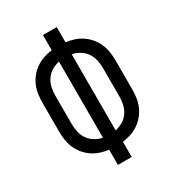

<svg xmlns="http://www.w3.org/2000/svg" viewBox="-178 -838 855 941"><g transform="rotate(-30 250.0 -367.5)"><path d="M211 0V-86Q187 -89 164 -96.5Q141 -104 120.5 -118Q100 -132 84.5 -151Q69 -170 59.5 -192Q50 -214 46.5 -238.5Q43 -263 43 -287V-448Q43 -472 46.5 -496.5Q50 -521 59.5 -543Q69 -565 84.5 -584Q100 -603 120.5 -617Q141 -631 164 -638.5Q187 -646 211 -649V-735H289V-649Q313 -646 336 -638.5Q359 -631 379.5 -617Q400 -603 415.5 -584Q431 -565 440.5 -543Q450 -521 453.5 -496.5Q457 -472 457 -448V-287Q457 -263 453.5 -238.5Q450 -214 440.5 -192Q431 -170 415.5 -151Q400 -132 379.5 -118Q359 -104 336 -96.5Q313 -89 289 -86V0ZM214 -152V-583Q191 -578 171 -566Q151 -554 138 -535Q125 -516 120 -493.5Q115 -471 115 -448V-287Q115 -264 120 -241.5Q125 -219 138 -200Q151 -181 171 -169Q191 -157 214 -152ZM286 -152Q309 -157 329 -169Q349 -181 362 -200Q375 -219 380 -241.5Q385 -264 385 -287V-448Q385 -471 380 -493.5Q375 -516 362 -535Q349 -554 329 -566Q309 -578 286 -583Z"/></g></svg>

Font: Iosevka Term Curly
Style: Regular
Weight: 400
Designer: Belleve Invis
Foundry: Belleve Invis
Version: Version 32.3.0